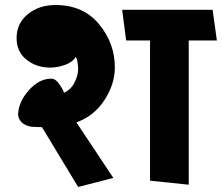

<svg xmlns="http://www.w3.org/2000/svg" viewBox="-20 -719 883 764"><path d="M577 0V-558H482L466 -680H826L843 -558H731V16ZM291 -444Q291 -457 288.5 -471.5Q286 -486 282 -493Q268 -471 238 -460.5Q208 -450 179 -450Q125 -450 85.5 -481.5Q46 -513 46 -567Q46 -626 90.5 -662.5Q135 -699 201 -699Q311 -699 374 -623Q437 -547 437 -451Q437 -384 395.5 -320.5Q354 -257 284 -232L431 -11L291 25L147 -213Q146 -213 132 -213.5Q118 -214 117 -214Q92 -214 74 -226Q56 -238 52 -260Q52 -311 93.5 -358.5Q135 -406 184 -406Q200 -406 214 -387Q228 -368 235 -350Q263 -363 277 -391.5Q291 -420 291 -444Z"/></svg>

Font: Palanquin Dark Medium
Style: Regular
Weight: 500
Designer: Pria Ravichandran
Version: Version 1.001